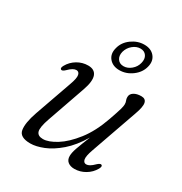

<svg xmlns="http://www.w3.org/2000/svg" viewBox="-164 -809 888 938"><g transform="rotate(30 280.0 -339.5)"><path d="M492.5 -75Q501.5 -71 492 -53Q476 -24.5 447.5 -7.8Q419 9 387 9Q364.5 9 350.5 -2Q336.5 -13 336.5 -34.5Q336.5 -53 346 -80.2Q355.5 -107.5 377.5 -162Q339.5 -98.5 296.2 -61.2Q253 -24 211.8 -7.5Q170.5 9 139 9Q79 9 72.8 -28.2Q66.5 -65.5 90 -133L163 -340Q178 -381 174.2 -397.8Q170.5 -414.5 155.5 -414.5Q147 -414.5 136.2 -408.5Q125.5 -402.5 110.5 -387.5Q97.5 -375 89.5 -378.5Q80.5 -383 90 -400.5Q106 -429 134.2 -445.8Q162.5 -462.5 194.5 -462.5Q231.5 -462.5 242 -434.8Q252.5 -407 233.5 -352.5L158.5 -138Q139 -82.5 145.5 -61.5Q152 -40.5 181.5 -40.5Q212.5 -40.5 256 -67.5Q299.5 -94.5 342.8 -149.8Q386 -205 415.5 -289.5Q433 -339.5 438.2 -358.2Q443.5 -377 443.5 -386.5Q443.5 -399 440 -406.2Q436.5 -413.5 436.5 -425Q436.5 -442 452.5 -452.2Q468.5 -462.5 494.5 -462.5Q518.5 -462.5 523.2 -442.2Q528 -422 511 -375L419 -113.5Q404.5 -72.5 408.2 -55.8Q412 -39 426.5 -39Q435.5 -39 446 -45Q456.5 -51 471.5 -66Q485 -78.5 492.5 -75ZM336.5 -518.5Q299 -518.5 278.8 -542.8Q258.5 -567 268.5 -603.5Q277.5 -640 310.5 -664Q343.5 -688 381.5 -688Q419.5 -688 439.5 -663.8Q459.5 -639.5 450 -603.5Q441 -567.5 408 -543Q375 -518.5 336.5 -518.5ZM374.5 -662Q352 -662 332 -645.5Q312 -629 305 -603.5Q299 -578.5 310.5 -562Q322 -545.5 344.5 -545.5Q367 -545.5 387 -562.2Q407 -579 413 -603.5Q419.5 -629 408.2 -645.5Q397 -662 374.5 -662Z"/></g></svg>

Font: Fraunces 9pt S000 Light
Style: Italic
Weight: 300
Italic angle: -16°
Version: Version 1.000; ttfautohint (v1.8.3)